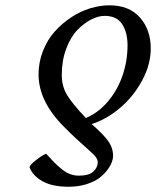

<svg xmlns="http://www.w3.org/2000/svg" viewBox="-20 -460 591 727"><path d="M394 -439.9Q469.2 -439.9 510 -393.6Q550.8 -347.2 550.8 -276.9Q550.8 -215.3 517.8 -154.5Q484.9 -93.8 433.8 -50.8Q382.8 -7.8 327.1 9.8Q370.1 47.4 389.2 73.5Q408.2 99.6 408.2 130.9Q408.2 140.1 403.6 153.6Q398.9 167 386.5 183.6Q374 200.2 355.7 214.1Q337.4 228 307.1 237.5Q276.9 247.1 240.2 247.1Q177.2 247.1 140.1 225.8Q103 204.6 91.8 172.9Q93.3 164.1 117.9 145Q142.6 126 154.8 122.1Q174.3 143.6 185.5 155Q196.8 166.5 213.1 179.9Q229.5 193.4 245.4 199.2Q261.2 205.1 278.8 205.1Q316.9 205.1 333.5 189.7Q350.1 174.3 350.1 153.8Q350.1 146.5 345.9 139.4Q341.8 132.3 331.1 121.8Q320.3 111.3 307.4 100.1Q294.4 88.9 270.3 66.7Q246.1 44.4 222.2 20Q126 -76.2 126 -178.2Q126 -224.6 142.6 -266.8Q159.2 -309.1 186.8 -340.1Q214.4 -371.1 249 -394Q283.7 -417 321.3 -428.5Q358.9 -439.9 394 -439.9ZM376 -399.9Q352.5 -399.9 325.4 -386.2Q298.3 -372.6 272.9 -346.4Q247.6 -320.3 230.7 -275.4Q213.9 -230.5 213.9 -175.8Q213.9 -133.3 234.1 -99.9Q254.4 -66.4 305.2 -13.2Q353 -33.2 389.4 -76.7Q425.8 -120.1 444.3 -175Q462.9 -230 462.9 -288.1Q462.9 -337.4 442.4 -368.7Q421.9 -399.9 376 -399.9Z"/></svg>

Font: Linear Smooth
Style: Italic
Weight: 400
Designer: Philipp H. Poll, Flanker
Foundry: Philipp H. Poll, reworked by Flanker
Version: Version 1.061 | FøM Fix